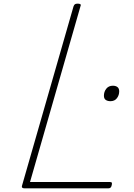

<svg xmlns="http://www.w3.org/2000/svg" viewBox="-20 -1035 734 1055"><path d="M116 0Q96 0 101 -15L384 -1000Q387 -1008 391.5 -1011.5Q396 -1015 407 -1015Q418 -1015 422 -1011.5Q426 -1008 422 -1000L145 -35H583Q593 -35 594.5 -30.5Q596 -26 594 -18Q592 -8 587.5 -4Q583 0 574 0ZM587 -479Q571 -479 561 -486Q551 -493 551 -509Q551 -531 564 -547.5Q577 -564 600 -564Q616 -564 625.5 -556.5Q635 -549 635 -533Q635 -512 622.5 -495.5Q610 -479 587 -479Z"/></svg>

Font: Playwrite AU QLD Thin
Style: Regular
Weight: 250
Designer: Veronika Burian, José Scaglione
Foundry: TypeTogether
Version: Version 1.002